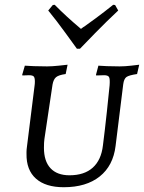

<svg xmlns="http://www.w3.org/2000/svg" viewBox="-20 -775 603 804"><path d="M164 -156Q164 -100 191.5 -70.5Q219 -41 271 -41Q333 -41 368.5 -73Q404 -105 411 -166Q419 -228 427.5 -307Q436 -386 439 -418Q441 -445 436.5 -452.5Q432 -460 416 -460L383 -459L382 -462L392 -500Q402 -499 428 -498Q454 -497 481 -497Q503 -497 529 -500Q555 -503 563 -504L554 -465Q520 -460 509.5 -452.5Q499 -445 496 -422L464 -164Q454 -81 397.5 -36Q341 9 247 9Q171 9 130.5 -27Q90 -63 91 -131V-139Q91 -148 93 -162L125 -418Q126 -424 126 -434Q126 -450 121 -455Q116 -460 101 -460L74 -459L73 -462L84 -500Q94 -499 121.5 -498Q149 -497 177 -497Q198 -497 226 -500Q254 -503 263 -504L255 -465Q226 -461 215 -452Q204 -443 200 -421L166 -193Q164 -180 164 -156ZM209 -755Q256 -707 319 -654Q329 -662 336 -666Q345 -672 381.5 -699Q418 -726 454 -755L462 -754L475 -731Q428 -687 378.5 -636.5Q329 -586 315 -571H302Q291 -586 254.5 -636.5Q218 -687 182 -731L201 -754Z"/></svg>

Font: Alegreya SC
Style: Italic
Weight: 400
Italic angle: -7°
Designer: Juan Pablo del Peral
Foundry: Huerta Tipografica
Version: Version 2.007; ttfautohint (v1.6)